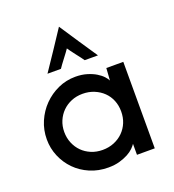

<svg xmlns="http://www.w3.org/2000/svg" viewBox="-125 -765 789 872"><g transform="rotate(-20 269.0 -329.0)"><path d="M258 -668Q288 -622 318.5 -576.5Q349 -531 380 -485H316Q312 -491 304 -501.5Q296 -512 287 -523.5Q278 -535 270 -546Q262 -557 258 -563Q254 -557 246 -546Q238 -535 229 -523.5Q220 -512 212.5 -501.5Q205 -491 201 -485H136Q167 -531 197.5 -576.5Q228 -622 258 -668ZM127.5 -263.5Q117 -239 117 -210Q117 -181 127.5 -156Q138 -131 156 -113Q174 -95 199 -84.5Q224 -74 254 -74Q284 -74 309.5 -84.5Q335 -95 353.5 -113.5Q372 -132 382 -156.5Q392 -181 392 -210Q392 -239 382 -263.5Q372 -288 353.5 -306Q335 -324 309.5 -334.5Q284 -345 254 -345Q224 -345 199 -334.5Q174 -324 156 -306Q138 -288 127.5 -263.5ZM31 -205Q31 -251 48.5 -291.5Q66 -332 96 -362.5Q126 -393 165.5 -411Q205 -429 250 -429Q280 -429 305 -421.5Q330 -414 348 -403Q366 -392 377 -380Q388 -368 392 -359L396 -418H478V0H392V-53Q387 -45 376 -34Q365 -23 347.5 -13.5Q330 -4 306 3Q282 10 251 10Q203 10 162.5 -7.5Q122 -25 93 -54.5Q64 -84 47.5 -123Q31 -162 31 -205Z"/></g></svg>

Font: JosefinSans
Style: SemiBold
Weight: 600
Designer: Santiago Orozco
Foundry: Typemade
Version: Version 1.0 ; ttfautohint (v1.3)